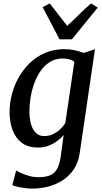

<svg xmlns="http://www.w3.org/2000/svg" viewBox="-20 -853 598 1123"><path d="M447 37.5Q439 97.5 410.8 138.5Q382.5 179.5 342.8 204Q303 228.5 258.2 239.2Q213.5 250 171.5 250Q148.5 250 125 247Q101.5 244 82 239.2Q62.5 234.5 52 230L74.5 144Q84.5 150.5 105 159.8Q125.5 169 151.5 176.2Q177.5 183.5 204 183.5Q244 183.5 270.5 173.2Q297 163 312.5 137.2Q328 111.5 334.5 66L352.5 -63Q336 -44.5 313.8 -27.8Q291.5 -11 263.2 -0.5Q235 10 202 10Q145 10 108.2 -17.2Q71.5 -44.5 53.8 -91.5Q36 -138.5 36 -197.5Q36 -248 49.2 -300Q62.5 -352 89 -399.5Q115.5 -447 154.5 -484.5Q193.5 -522 244.2 -543.8Q295 -565.5 358 -565.5Q388 -565.5 418.2 -558.8Q448.5 -552 469 -543.5L535.5 -565ZM415 -492.5Q401.5 -502 383.8 -506.5Q366 -511 347 -511Q305.5 -511 273.5 -491.5Q241.5 -472 218.5 -439.2Q195.5 -406.5 180.8 -366.2Q166 -326 159 -283.5Q152 -241 152 -202.5Q152 -168 157.8 -141Q163.5 -114 174.8 -95.2Q186 -76.5 202 -66.8Q218 -57 238 -57Q266 -57 289.8 -68.2Q313.5 -79.5 332 -97Q350.5 -114.5 362 -133.5ZM328 -623 229.5 -811.5 271 -833Q296 -801 321.2 -768Q346.5 -735 373 -702Q410 -735 442.2 -767.8Q474.5 -800.5 513 -833L551.5 -808.5L400.5 -623Z"/></svg>

Font: Merriweather 24pt Medium
Style: Italic
Weight: 500
Italic angle: -7.8°
Version: Version 2.101